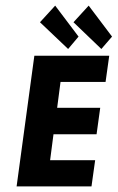

<svg xmlns="http://www.w3.org/2000/svg" viewBox="-20 -662 418 682"><path d="M378 -532 295 -642 241 -583 340 -488ZM259 -532 176 -642 122 -583 222 -488ZM368 -464H102L39 0H305L318 -93H158L170 -185H323L336 -279H183L195 -371H355Z"/></svg>

Font: Hussar Tani
Style: Kurs
Weight: 700
Foundry: Cannot Into Space Fonts
Version: Version 0.92